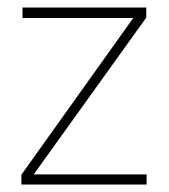

<svg xmlns="http://www.w3.org/2000/svg" viewBox="-20 -492 450 512"><path d="M37 0V-26L341 -452L346 -444H40V-472H370V-445L65 -20L61 -27H371V0Z"/></svg>

Font: SUSE Thin
Style: Regular
Weight: 250
Designer: Rene Bieder
Foundry: SUSE
Version: Version 1.000